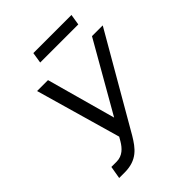

<svg xmlns="http://www.w3.org/2000/svg" viewBox="-254 -1041 1184 1184"><g transform="rotate(-45 337.5 -449.5)"><path d="M81 9.9H127.8C238.6 9.9 281.2 -49.7 322.4 -117.9L674.7 -727.3H581L322.4 -275.6L197.4 -727.3H102.3L261.4 -170.5L245.7 -143.5C224.4 -108 193.2 -72.4 140.6 -72.4H95.2ZM240.1 -838.1H572.4L583.8 -909.1H251.4Z"/></g></svg>

Font: Magic Ui Pro
Style: Italic
Weight: 400
Italic angle: -9.39999°
Designer: Stefan Endress, Andreas Faust
Version: Version 1.000;FEAKit 1.0